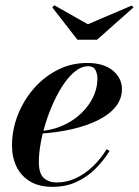

<svg xmlns="http://www.w3.org/2000/svg" viewBox="-20 -714 538 744"><path d="M183.5 10Q131.5 10 96.8 -10.8Q62 -31.5 44.2 -67.8Q26.5 -104 26.5 -150Q26.5 -210 48.5 -267Q70.5 -324 110.2 -370Q150 -416 203 -443Q256 -470 317.5 -470Q381.5 -470 417 -440.8Q452.5 -411.5 452.5 -368.5Q452.5 -330.5 427.8 -300Q403 -269.5 358.8 -247.8Q314.5 -226 257 -213Q199.5 -200 133.5 -196V-206Q172.5 -208.5 206.8 -221Q241 -233.5 268.8 -253.5Q296.5 -273.5 316.2 -298.5Q336 -323.5 346.8 -351.8Q357.5 -380 357.5 -409Q357.5 -428 349.8 -442.8Q342 -457.5 321.5 -457.5Q297 -457.5 273.2 -439.2Q249.5 -421 228 -389.8Q206.5 -358.5 188.8 -320Q171 -281.5 157.8 -239.8Q144.5 -198 137.5 -158.2Q130.5 -118.5 130.5 -86.5Q130.5 -41.5 149.8 -24.2Q169 -7 199.5 -7Q238 -7 273.2 -23.2Q308.5 -39.5 339 -68.5Q369.5 -97.5 393.5 -136L404.5 -129Q382.5 -93 351 -61.2Q319.5 -29.5 278 -9.8Q236.5 10 183.5 10ZM280 -560 182.5 -685.5 190.5 -693.5 320.5 -620 490.5 -692.5 497.5 -685.5 356 -560Z"/></svg>

Font: Bodoni Moda 18pt SemiBold
Style: Italic
Weight: 600
Italic angle: -13°
Designer: Owen Earl
Foundry: indestructible type
Version: Version 2.005